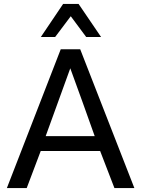

<svg xmlns="http://www.w3.org/2000/svg" viewBox="-20 -963 723 983"><path d="M189 -773.4 303.2 -942.9H382.3L497.6 -773.4H421.4L342.3 -879.9L262.2 -773.4ZM213.9 -266.1H464.8Q402.8 -441.4 339.8 -613.3Q276.4 -439 213.9 -266.1ZM15.1 0 291 -710.9H390.6L668 0H565.9L492.7 -189.9H188.5L116.7 0Z"/></svg>

Font: Muli
Style: Regular
Weight: 400
Designer: Vernon Adams
Foundry: newtypography
Version: Version 2; ttfautohint (v1.00rc1.6-4cba) -l 8 -r 50 -G 200 -